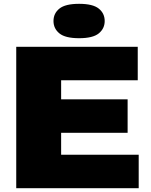

<svg xmlns="http://www.w3.org/2000/svg" viewBox="-20 -985 789 1005"><path d="M65 0V-740H701V-565H300V-175H706V0ZM179 -290V-465H648V-290ZM394 -785Q322 -785 291 -810.2Q260 -835.5 260 -875Q260 -915 291 -940Q322 -965 394 -965Q466 -965 497 -940Q528 -915 528 -875Q528 -835.5 497 -810.2Q466 -785 394 -785Z"/></svg>

Font: Encode Sans SC Expanded Black
Style: Regular
Weight: 900
Width: 7
Designer: Multiple Designers
Foundry: Impallari Type
Version: Version 3.002